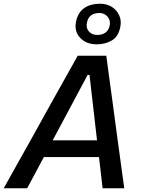

<svg xmlns="http://www.w3.org/2000/svg" viewBox="-46 -1013 768 1033"><path d="M-26 0Q6.5 -58 42 -121.8Q77.5 -185.5 110 -243L246 -488Q281.5 -551 311.2 -604.2Q341 -657.5 372 -713H526Q533 -659 540.2 -605.8Q547.5 -552.5 556.5 -487L589.5 -241Q597.5 -182.5 606.2 -119.5Q615 -56.5 622.5 0H506Q501.5 -40.5 496.5 -83.2Q491.5 -126 486.5 -168H190Q167.5 -126 144.8 -83.5Q122 -41 100 0ZM425.5 -610 237.5 -258H476L435.5 -610ZM474.5 -774.5Q418 -774.5 385 -809.8Q352 -845 363.5 -898.5Q374 -947 407.8 -970Q441.5 -993 491.5 -993Q529 -993 556 -975.8Q583 -958.5 595.5 -930.2Q608 -902 601.5 -869Q591.5 -816.5 556 -795.5Q520.5 -774.5 474.5 -774.5ZM477 -825Q503.5 -825 521 -837.2Q538.5 -849.5 544.5 -877Q549.5 -903.5 532.8 -923.2Q516 -943 489 -943Q432 -943 422 -892Q415.5 -862.5 432.2 -843.8Q449 -825 477 -825Z"/></svg>

Font: Commissioner Medium
Style: Italic
Weight: 500
Italic angle: -12°
Designer: Kostas Bartsokas
Foundry: Kostas Bartsokas
Version: Version 1.000; ttfautohint (v1.8.3)